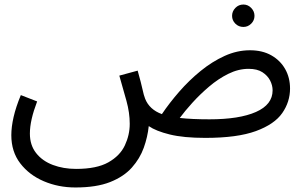

<svg xmlns="http://www.w3.org/2000/svg" viewBox="-20 -596 1346 848"><path d="M313 232Q238 232 173.5 204.5Q109 177 69.5 125.5Q30 74 30 1Q30 -35 40 -79Q50 -123 72 -176L144 -148Q128 -106 120 -71Q112 -36 112 -6Q112 45 139.5 80Q167 115 213.5 132.5Q260 150 316 150Q407 150 458.5 121Q510 92 531.5 46Q553 0 553 -49Q553 -98 538.5 -150.5Q524 -203 507 -262L588 -284Q604 -227 609.5 -201Q615 -175 621 -160Q640 -112 695 -92Q728 -141 771.5 -191Q815 -241 866 -282.5Q917 -324 972 -349Q1027 -374 1084 -374Q1139 -374 1178.5 -351.5Q1218 -329 1239.5 -291Q1261 -253 1261 -205Q1261 -146 1226.5 -96.5Q1192 -47 1110 -17Q1028 13 887 13Q791 13 730 -2Q669 -17 637 -39Q632 9 615 56.5Q598 104 562.5 144Q527 184 466.5 208Q406 232 313 232ZM1078 -292Q1033 -292 988.5 -270Q944 -248 903.5 -213.5Q863 -179 829.5 -142Q796 -105 774 -75Q801 -72 833.5 -70.5Q866 -69 905 -69Q1037 -69 1110.5 -101.5Q1184 -134 1184 -197Q1184 -219 1173 -240.5Q1162 -262 1139 -277Q1116 -292 1078 -292ZM1055 -477Q1034 -477 1019.5 -491.5Q1005 -506 1005 -526Q1005 -546 1019.5 -561Q1034 -576 1055 -576Q1075 -576 1089.5 -561Q1104 -546 1104 -526Q1104 -506 1089.5 -491.5Q1075 -477 1055 -477Z"/></svg>

Font: Noto Sans Living
Style: Regular
Weight: 400
Designer: Monotype Design Team
Foundry: Monotype Imaging Inc.
Version: Version 2.013; ttfautohint (v1.8.4.7-5d5b)